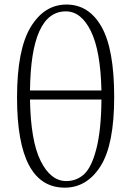

<svg xmlns="http://www.w3.org/2000/svg" viewBox="-20 -820 583 853"><path d="M430.7 -377.9H113.3Q116.2 -194.3 160.6 -105Q205.1 -15.6 274.4 -15.6Q321.3 -15.6 354.5 -46.9Q387.7 -78.1 408.7 -161.1Q429.7 -244.1 430.7 -377.9ZM113.3 -418H430.7Q426.8 -593.8 383.8 -681.6Q340.8 -769.5 272.5 -769.5Q117.2 -769.5 113.3 -418ZM275.4 -799.8Q375 -799.8 431.2 -700.7Q487.3 -601.6 487.3 -388.7Q487.3 -177.7 426.8 -82Q366.2 13.7 267.6 13.7Q55.7 13.7 55.7 -386.7Q55.7 -599.6 116.2 -699.7Q176.8 -799.8 275.4 -799.8Z"/></svg>

Font: GenYoMin TW TTF ExtraLight
Style: Regular
Weight: 250
Version: Version 1.300